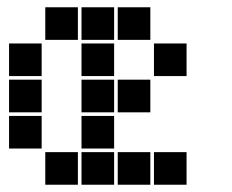

<svg xmlns="http://www.w3.org/2000/svg" viewBox="-20 -515 640 530"><path d="M106 -495Q105 -495 105 -495Q105 -495 105 -494V-406Q105 -405 105 -405Q105 -405 106 -405H194Q195 -405 195 -405Q195 -405 195 -406V-494Q195 -495 195 -495Q195 -495 194 -495ZM206 -495Q205 -495 205 -495Q205 -495 205 -494V-406Q205 -405 205 -405Q205 -405 206 -405H294Q295 -405 295 -405Q295 -405 295 -406V-494Q295 -495 295 -495Q295 -495 294 -495ZM306 -495Q305 -495 305 -495Q305 -495 305 -494V-406Q305 -405 305 -405Q305 -405 306 -405H394Q395 -405 395 -405Q395 -405 395 -406V-494Q395 -495 395 -495Q395 -495 394 -495ZM6 -395Q5 -395 5 -395Q5 -395 5 -394V-306Q5 -305 5 -305Q5 -305 6 -305H94Q95 -305 95 -305Q95 -305 95 -306V-394Q95 -395 95 -395Q95 -395 94 -395ZM206 -395Q205 -395 205 -395Q205 -395 205 -394V-306Q205 -305 205 -305Q205 -305 206 -305H294Q295 -305 295 -305Q295 -305 295 -306V-394Q295 -395 295 -395Q295 -395 294 -395ZM406 -395Q405 -395 405 -395Q405 -395 405 -394V-306Q405 -305 405 -305Q405 -305 406 -305H494Q495 -305 495 -305Q495 -305 495 -306V-394Q495 -395 495 -395Q495 -395 494 -395ZM6 -295Q5 -295 5 -295Q5 -295 5 -294V-206Q5 -205 5 -205Q5 -205 6 -205H94Q95 -205 95 -205Q95 -205 95 -206V-294Q95 -295 95 -295Q95 -295 94 -295ZM206 -295Q205 -295 205 -295Q205 -295 205 -294V-206Q205 -205 205 -205Q205 -205 206 -205H294Q295 -205 295 -205Q295 -205 295 -206V-294Q295 -295 295 -295Q295 -295 294 -295ZM306 -295Q305 -295 305 -295Q305 -295 305 -294V-206Q305 -205 305 -205Q305 -205 306 -205H394Q395 -205 395 -205Q395 -205 395 -206V-294Q395 -295 395 -295Q395 -295 394 -295ZM6 -195Q5 -195 5 -195Q5 -195 5 -194V-106Q5 -105 5 -105Q5 -105 6 -105H94Q95 -105 95 -105Q95 -105 95 -106V-194Q95 -195 95 -195Q95 -195 94 -195ZM206 -195Q205 -195 205 -195Q205 -195 205 -194V-106Q205 -105 205 -105Q205 -105 206 -105H294Q295 -105 295 -105Q295 -105 295 -106V-194Q295 -195 295 -195Q295 -195 294 -195ZM106 -95Q105 -95 105 -95Q105 -95 105 -94V-6Q105 -5 105 -5Q105 -5 106 -5H194Q195 -5 195 -5Q195 -5 195 -6V-94Q195 -95 195 -95Q195 -95 194 -95ZM206 -95Q205 -95 205 -95Q205 -95 205 -94V-6Q205 -5 205 -5Q205 -5 206 -5H294Q295 -5 295 -5Q295 -5 295 -6V-94Q295 -95 295 -95Q295 -95 294 -95ZM306 -95Q305 -95 305 -95Q305 -95 305 -94V-6Q305 -5 305 -5Q305 -5 306 -5H394Q395 -5 395 -5Q395 -5 395 -6V-94Q395 -95 395 -95Q395 -95 394 -95ZM406 -95Q405 -95 405 -95Q405 -95 405 -94V-6Q405 -5 405 -5Q405 -5 406 -5H494Q495 -5 495 -5Q495 -5 495 -6V-94Q495 -95 495 -95Q495 -95 494 -95Z"/></svg>

Font: Doto Black
Style: Regular
Weight: 900
Version: Version 1.000